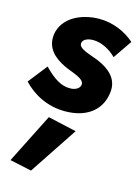

<svg xmlns="http://www.w3.org/2000/svg" viewBox="-123 -539 696 956"><g transform="rotate(15 225.5 -61.0)"><path d="M80 -174 3 -76C56 -20 130 19 221 19C324 19 403 -30 415 -130C424 -202 373 -243 312 -269C273 -285 206 -300 211 -330C214 -351 240 -360 266 -360C307 -360 353 -337 385 -304L451 -400C404 -441 341 -470 267 -470C175 -469 83 -426 69 -337C60 -266 105 -225 163 -197C201 -178 273 -163 267 -129C263 -107 237 -97 214 -98C170 -97 127 -125 80 -174ZM151 68 22 324 134 348 298 101Z"/></g></svg>

Font: Jost*
Style: Bold Italic
Weight: 700
Italic angle: -10°
Version: Version 3.7